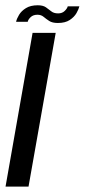

<svg xmlns="http://www.w3.org/2000/svg" viewBox="-30 -690 313 710"><path d="M-9.5 0 90.5 -568.5H176L75.5 0ZM184 -605Q163.5 -605 152 -612.5Q140.5 -620 131.2 -627.8Q122 -635.5 108.5 -635.5Q92.5 -635.5 83.2 -626.5Q74 -617.5 72.5 -609.5H29.5Q32 -621 40.5 -635.2Q49 -649.5 66 -660Q83 -670.5 109.5 -670.5Q129 -670.5 139.8 -663Q150.5 -655.5 159.8 -648Q169 -640.5 185 -640.5Q200 -640.5 209.2 -649.5Q218.5 -658.5 220.5 -666.5H263.5Q261 -656 252.8 -641.5Q244.5 -627 227.8 -616Q211 -605 184 -605Z"/></svg>

Font: Anybody
Style: Italic
Weight: 400
Italic angle: -10°
Designer: Tyler Finck
Foundry: Etcetera Type Company
Version: Version 1.010; ttfautohint (v1.8.3) -l 8 -r 50 -G 200 -x 14 